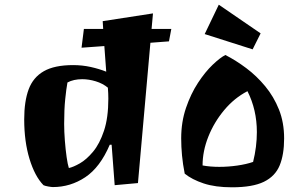

<svg xmlns="http://www.w3.org/2000/svg" viewBox="-20 -773 1279 817"><path d="M205 23Q199 23 185 20.5Q171 18 165 15Q128 -23 105.5 -97Q83 -171 83 -265Q83 -342 102 -393Q121 -444 166.5 -470Q212 -496 291 -496Q330 -496 366 -488Q402 -480 432 -468L424 -577L327 -570L337 -650H419L417 -683L631 -716L625 -650H709L699 -597L620 -591L567 6L468 15L455 -157H447Q406 -61 343 -19Q280 23 205 23ZM273 -58Q292 -62 320 -78Q348 -94 376 -127.5Q404 -161 422.5 -216.5Q441 -272 441 -353Q441 -364 440.5 -376Q440 -388 439 -400Q417 -418 387.5 -427Q358 -436 330 -436Q293 -436 267 -422Q262 -395 257.5 -351Q253 -307 253 -246Q253 -213 256 -174.5Q259 -136 263.5 -104.5Q268 -73 273 -58Z M967 24Q896 24 846.5 7.5Q797 -9 766 -34Q758 -74 754.5 -111.5Q751 -149 751 -184Q751 -254 771.5 -314Q792 -374 822.5 -420.5Q853 -467 885 -497.5Q917 -528 939 -539Q984 -516 1028 -483Q1072 -450 1108.5 -406Q1145 -362 1167 -307Q1189 -252 1189 -184Q1189 -115 1170 -69Q1151 -23 1103 0.5Q1055 24 967 24ZM913 -63Q951 -63 989.5 -68.5Q1028 -74 1057 -84Q1065 -116 1069 -148Q1073 -180 1073 -211Q1073 -306 1033 -385Q977 -356 934 -304.5Q891 -253 866.5 -191.5Q842 -130 842 -69Q874 -63 913 -63ZM1055 -563 851 -628 911 -753 1089 -631Z"/></svg>

Font: Joti One
Style: Regular
Weight: 400
Designer: Eduardo Rodriguez Tunni
Foundry: Eduardo Rodriguez Tunni
Version: Version 1.002; ttfautohint (v1.8.4.7-5d5b);gftools[0.9.24]